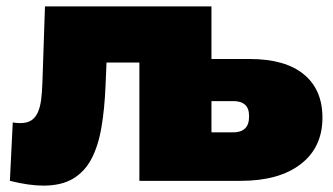

<svg xmlns="http://www.w3.org/2000/svg" viewBox="-20 -567 1043 602"><path d="M20 -183Q26 -182 32 -181.5Q38 -181 43 -181Q65 -181 78 -189.5Q91 -198 98.5 -214.5Q106 -231 109 -254.5Q112 -278 113 -309L121 -547H643V0H417V-371H314L311 -300Q308 -226 298 -167.5Q288 -109 266.5 -68.5Q245 -28 208.5 -6.5Q172 15 116 15Q71 15 11 0ZM642 -152H712Q735 -152 748 -164Q761 -176 761 -202Q761 -228 748 -239Q735 -250 712 -250H642ZM642 -382H763Q874 -382 932.5 -334Q991 -286 991 -198Q991 -105 923 -52.5Q855 0 735 0H417V-547H642Z"/></svg>

Font: Montserrat-Alt1 Black
Style: Regular
Weight: 900
Designer: Differentunic
Foundry: Differentunic
Version: Version 7.222